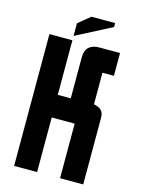

<svg xmlns="http://www.w3.org/2000/svg" viewBox="-125 -914 726 985"><g transform="rotate(15 237.5 -421.0)"><path d="M403 -394Q410 -387 413.5 -377.5Q417 -368 417 -352V0H294V-290H172V0H50V-700H172V-410H241V-629Q241 -665 260.5 -682.5Q280 -700 314 -700H425V-579H364V-411Q373 -410 384 -405.5Q395 -401 403 -394ZM172 -723V-790L235 -842H361V-821Z"/></g></svg>

Font: Tschichold
Style: Bold
Weight: 700
Designer: Peter Wiegel
Foundry: Peter Wiegel
Version: Version 1.000; ttfautohint (v1.3)